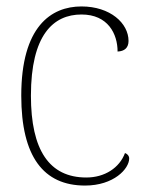

<svg xmlns="http://www.w3.org/2000/svg" viewBox="-20 -566 452 596"><path d="M244 10C333 10 381 -42 381 -74C381 -82 376 -88 368 -91C351 -45 305 -15 248 -15C133 -15 76 -100 76 -269C76 -457 145 -521 233 -521C315 -521 345 -461 345 -406C366 -407 379 -417 379 -439C379 -494 322 -546 233 -546C138 -546 46 -483 46 -269C46 -80 115 10 244 10Z"/></svg>

Font: Noto Serif SemiCondensed Thin
Style: Regular
Weight: 100
Width: 4
Designer: Monotype Design Team
Foundry: Monotype Imaging Inc.
Version: Version 2.015